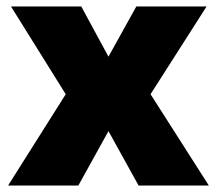

<svg xmlns="http://www.w3.org/2000/svg" viewBox="-20 -573 670 593"><path d="M5 0 183 -282 14 -553H231L315 -398L401 -553H618L445 -282L625 0H408L315 -168L222 0Z"/></svg>

Font: Noto Sans Symbols Black
Style: Regular
Weight: 900
Version: Version 2.002